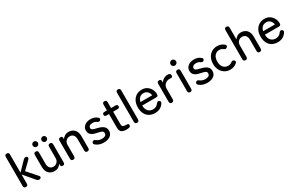

<svg xmlns="http://www.w3.org/2000/svg" viewBox="177 -2137 5411 3568"><g transform="rotate(-30 2882.5 -353.0)"><path d="M111 0Q67 0 67 -44V-674Q67 -717 111 -717H113Q157 -717 157 -674V-282L326 -455Q339 -471 353.5 -478Q368 -485 381 -485Q406 -485 417 -465Q428 -445 402 -416L244 -263L429 -53Q446 -31 434.5 -13.5Q423 4 400 4Q379 4 367 -1.5Q355 -7 347 -19L157 -243V-44Q157 0 113 0Z M723 11Q647 11 600 -37.5Q553 -86 553 -178V-433Q553 -480 597 -480Q642 -480 642 -433V-196Q642 -134 670 -102.5Q698 -71 742 -71Q793 -71 825.5 -104.5Q858 -138 858 -195V-433Q858 -480 903 -480Q947 -480 947 -433V-48Q947 0 907 0Q867 0 864 -25L862 -62Q841 -32 805.5 -10.5Q770 11 723 11ZM660 -547Q637 -547 620.5 -564Q604 -581 604 -603Q604 -626 620.5 -642.5Q637 -659 660 -659Q683 -659 699.5 -642.5Q716 -626 716 -603Q716 -581 699.5 -564Q683 -547 660 -547ZM850 -547Q828 -547 811.5 -564Q795 -581 795 -603Q795 -626 811.5 -642.5Q828 -659 850 -659Q873 -659 889.5 -642.5Q906 -626 906 -603Q906 -581 889.5 -564Q873 -547 850 -547Z M1127 0Q1082 0 1082 -48V-433Q1082 -480 1123 -480Q1165 -480 1166 -456L1168 -418Q1189 -448 1224.5 -470Q1260 -492 1306 -492Q1382 -492 1429.5 -443.5Q1477 -395 1477 -303V-48Q1477 0 1432 0Q1388 0 1388 -48V-284Q1388 -347 1360 -378.5Q1332 -410 1287 -410Q1236 -410 1204 -376.5Q1172 -343 1172 -287V-48Q1172 0 1127 0Z M1781 10Q1679 10 1613 -47Q1594 -61 1593.5 -78Q1593 -95 1607 -109Q1621 -123 1636 -122Q1651 -121 1670 -108Q1715 -69 1785 -69Q1829 -69 1855 -85Q1881 -101 1881 -138Q1881 -168 1854 -182.5Q1827 -197 1758 -210Q1713 -219 1677.5 -234Q1642 -249 1621 -277.5Q1600 -306 1600 -352Q1600 -396 1624 -427.5Q1648 -459 1687.5 -476Q1727 -493 1775 -493Q1862 -493 1915 -447Q1935 -435 1937.5 -418.5Q1940 -402 1927 -388Q1914 -372 1899 -373Q1884 -374 1864 -384Q1831 -413 1776 -413Q1733 -413 1712 -395.5Q1691 -378 1691 -354Q1691 -326 1715 -313Q1739 -300 1802 -286Q1852 -275 1890.5 -257Q1929 -239 1950.5 -210Q1972 -181 1972 -135Q1972 -66 1919.5 -28Q1867 10 1781 10Z M2264 11Q2196 11 2161 -15.5Q2126 -42 2126 -117V-402H2076Q2029 -402 2029 -441Q2029 -461 2039.5 -470.5Q2050 -480 2076 -480H2126V-605Q2126 -652 2171 -652Q2215 -652 2215 -605V-480H2307Q2354 -480 2354 -441Q2354 -402 2307 -402H2215V-136Q2215 -97 2232.5 -83.5Q2250 -70 2285 -70Q2287 -70 2291 -70Q2318 -70 2336 -65.5Q2354 -61 2354 -34Q2354 -4 2326.5 3.5Q2299 11 2264 11Z M2498 0Q2453 0 2453 -48V-670Q2453 -717 2498 -717Q2543 -717 2543 -670V-48Q2543 0 2498 0Z M2881 11Q2813 11 2761 -18Q2709 -47 2680 -103.5Q2651 -160 2651 -240Q2651 -317 2680 -373.5Q2709 -430 2759.5 -461Q2810 -492 2876 -492Q2942 -492 2988.5 -460.5Q3035 -429 3059.5 -380Q3084 -331 3084 -279Q3084 -250 3072 -240.5Q3060 -231 3037 -231H2739Q2741 -151 2779.5 -109.5Q2818 -68 2882 -68Q2958 -68 2997 -129Q3013 -146 3027 -151.5Q3041 -157 3057 -146Q3074 -135 3076.5 -118Q3079 -101 3063 -81Q3030 -34 2984.5 -11.5Q2939 11 2881 11ZM2744 -303H2996Q2988 -355 2956 -387Q2924 -419 2875 -419Q2823 -419 2789 -389.5Q2755 -360 2744 -303Z M3244 0Q3199 0 3199 -48V-433Q3199 -480 3246 -480Q3262 -480 3274 -472Q3286 -464 3286 -442V-405Q3306 -444 3346.5 -468Q3387 -492 3434 -492Q3495 -492 3495 -443Q3495 -422 3483.5 -412.5Q3472 -403 3458 -404Q3451 -405 3442 -405.5Q3433 -406 3423 -406Q3367 -406 3328 -369.5Q3289 -333 3289 -274V-48Q3289 0 3244 0Z M3639 0Q3594 0 3594 -48V-433Q3594 -480 3639 -480Q3683 -480 3683 -433V-48Q3683 0 3639 0ZM3638 -570Q3613 -570 3595.5 -587.5Q3578 -605 3578 -630Q3578 -655 3595.5 -672.5Q3613 -690 3638 -690Q3662 -690 3679.5 -672.5Q3697 -655 3697 -630Q3697 -605 3679.5 -587.5Q3662 -570 3638 -570Z M4001 10Q3899 10 3833 -47Q3814 -61 3813.5 -78Q3813 -95 3827 -109Q3841 -123 3856 -122Q3871 -121 3890 -108Q3935 -69 4005 -69Q4049 -69 4075 -85Q4101 -101 4101 -138Q4101 -168 4074 -182.5Q4047 -197 3978 -210Q3933 -219 3897.5 -234Q3862 -249 3841 -277.5Q3820 -306 3820 -352Q3820 -396 3844 -427.5Q3868 -459 3907.5 -476Q3947 -493 3995 -493Q4082 -493 4135 -447Q4155 -435 4157.5 -418.5Q4160 -402 4147 -388Q4134 -372 4119 -373Q4104 -374 4084 -384Q4051 -413 3996 -413Q3953 -413 3932 -395.5Q3911 -378 3911 -354Q3911 -326 3935 -313Q3959 -300 4022 -286Q4072 -275 4110.5 -257Q4149 -239 4170.5 -210Q4192 -181 4192 -135Q4192 -66 4139.5 -28Q4087 10 4001 10Z M4494 11Q4428 11 4376.5 -20.5Q4325 -52 4295.5 -108.5Q4266 -165 4266 -240Q4266 -315 4295.5 -372Q4325 -429 4376.5 -460.5Q4428 -492 4494 -492Q4578 -492 4638 -440Q4657 -426 4655.5 -408Q4654 -390 4637 -378Q4620 -365 4607 -367Q4594 -369 4574 -382Q4540 -410 4494 -410Q4433 -410 4394.5 -365Q4356 -320 4356 -240Q4356 -161 4394.5 -116Q4433 -71 4494 -71Q4539 -71 4573 -97Q4591 -110 4605 -113Q4619 -116 4636 -104Q4653 -91 4655 -74Q4657 -57 4639 -42Q4578 11 4494 11Z M4825 0Q4780 0 4780 -48V-670Q4780 -717 4825 -717Q4870 -717 4870 -670V-418Q4888 -448 4923 -470Q4958 -492 5004 -492Q5080 -492 5127.5 -443.5Q5175 -395 5175 -303V-48Q5175 0 5130 0Q5086 0 5086 -48V-284Q5086 -347 5058 -378.5Q5030 -410 4985 -410Q4934 -410 4902 -376.5Q4870 -343 4870 -287V-48Q4870 0 4825 0Z M5514 11Q5446 11 5394 -18Q5342 -47 5313 -103.5Q5284 -160 5284 -240Q5284 -317 5313 -373.5Q5342 -430 5392.5 -461Q5443 -492 5509 -492Q5575 -492 5621.5 -460.5Q5668 -429 5692.5 -380Q5717 -331 5717 -279Q5717 -250 5705 -240.5Q5693 -231 5670 -231H5372Q5374 -151 5412.5 -109.5Q5451 -68 5515 -68Q5591 -68 5630 -129Q5646 -146 5660 -151.5Q5674 -157 5690 -146Q5707 -135 5709.5 -118Q5712 -101 5696 -81Q5663 -34 5617.5 -11.5Q5572 11 5514 11ZM5377 -303H5629Q5621 -355 5589 -387Q5557 -419 5508 -419Q5456 -419 5422 -389.5Q5388 -360 5377 -303Z"/></g></svg>

Font: Zen Maru Gothic Medium
Style: Regular
Weight: 500
Designer: Yoshimichi Ohira
Foundry: Positype
Version: Version 1.001